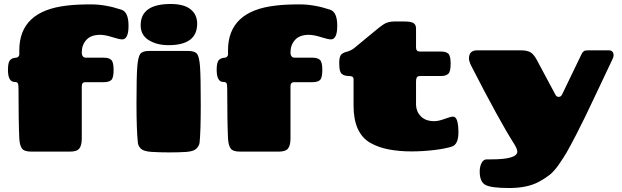

<svg xmlns="http://www.w3.org/2000/svg" viewBox="-20 -762 3124 965"><path d="M502 -349H409Q391 -349 391 -328V-66Q391 -32 379 -16Q367 0 332 0H137Q102 0 90.5 -15.5Q79 -31 77 -66Q73 -151 73 -316Q73 -339 69 -344.5Q65 -350 54 -350Q20 -350 20 -411Q20 -447 30 -459Q40 -471 61 -472Q67 -472 72 -477Q77 -482 77 -488V-509Q77 -707 317 -734Q365 -740 437.5 -740Q510 -740 591 -713Q626 -701 626 -632.5Q626 -564 594 -564Q580 -564 544 -575.5Q508 -587 483 -587Q437 -587 414 -561.5Q391 -536 391 -499Q391 -472 413 -472H503Q527 -472 539 -461Q551 -450 551 -410.5Q551 -371 539.5 -360Q528 -349 502 -349Z M730 -506H925Q959 -506 970.5 -491Q982 -476 985.5 -424.5Q989 -373 989 -236.5Q989 -100 983 -44Q980 -27 966 -14Q952 -1 916.5 1.5Q881 4 832 4Q783 4 743 1.5Q703 -1 689 -14Q675 -27 673 -44Q666 -109 666 -243.5Q666 -378 670 -427Q674 -476 685 -491Q696 -506 730 -506ZM838 -742Q904 -742 937.5 -715.5Q971 -689 971 -643Q971 -535 827 -535Q769 -535 728 -560Q687 -585 687 -635Q687 -742 838 -742Z M1551 -349H1458Q1440 -349 1440 -328V-66Q1440 -32 1428 -16Q1416 0 1381 0H1186Q1151 0 1139.5 -15.5Q1128 -31 1126 -66Q1122 -151 1122 -316Q1122 -339 1118 -344.5Q1114 -350 1103 -350Q1069 -350 1069 -411Q1069 -447 1079 -459Q1089 -471 1110 -472Q1116 -472 1121 -477Q1126 -482 1126 -488V-509Q1126 -707 1366 -734Q1414 -740 1486.5 -740Q1559 -740 1640 -713Q1675 -701 1675 -632.5Q1675 -564 1643 -564Q1629 -564 1593 -575.5Q1557 -587 1532 -587Q1486 -587 1463 -561.5Q1440 -536 1440 -499Q1440 -472 1462 -472H1552Q1576 -472 1588 -461Q1600 -450 1600 -410.5Q1600 -371 1588.5 -360Q1577 -349 1551 -349Z M1757 -364Q1757 -380 1735 -380Q1696 -380 1689 -406Q1685 -419 1685 -446Q1685 -473 1692.5 -484.5Q1700 -496 1721.5 -501.5Q1743 -507 1760.5 -520.5Q1778 -534 1832.5 -580Q1887 -626 1908.5 -640Q1930 -654 1962 -654H2012Q2047 -654 2059 -645.5Q2071 -637 2071 -619V-524Q2071 -503 2089 -503H2196Q2222 -503 2233.5 -492Q2245 -481 2245 -441.5Q2245 -402 2233 -391Q2221 -380 2197 -380H2093Q2079 -380 2075 -373Q2071 -366 2071 -353V-233Q2073 -199 2096.5 -176Q2120 -153 2163 -153Q2184 -153 2215 -164.5Q2246 -176 2257 -176Q2284 -176 2284 -96Q2284 -38 2253 -26Q2221 -15 2163 -8Q2105 -1 2047 -1Q1989 -1 1936.5 -10.5Q1884 -20 1841 -44Q1757 -93 1757 -231Z M2448 39Q2580 39 2580 0Q2580 -13 2564 -39Q2491 -153 2348 -432Q2337 -455 2337 -468Q2337 -509 2378 -509H2598Q2630 -509 2646.5 -499Q2663 -489 2678 -461L2771 -287Q2777 -275 2788 -275Q2799 -275 2805 -287L2901 -486Q2910 -506 2922 -508Q2926 -508 2937 -509H3042Q3056 -509 3062 -496Q3064 -490 3064 -482.5Q3064 -475 3056.5 -460.5Q3049 -446 2981 -301Q2913 -156 2877.5 -88Q2842 -20 2827.5 5Q2813 30 2789 64.5Q2765 99 2743 116.5Q2721 134 2688 152Q2630 183 2539.5 183Q2449 183 2420 167.5Q2391 152 2391 100Q2391 75 2400.5 57Q2410 39 2426 39Z"/></svg>

Font: Chango
Style: Regular
Weight: 400
Designer: Manuel Lupez
Foundry: Fontstage
Version: Version 1.001